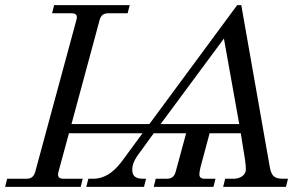

<svg xmlns="http://www.w3.org/2000/svg" viewBox="-30 -732 1202 752"><path d="M599 -246 847 -581 907 -246ZM-10 0H286L294 -32H218C200 -32 194 -41 199 -59L240 -210H528L451 -105C427 -72 390 -32 335 -32H316L308 0H534L542 -32H530C497 -32 488 -46 488 -68C488 -96 506 -120 525 -145L572 -210H699L658 -59C653 -41 643 -32 624 -32H580L572 0H806L814 -32H770C758 -32 751 -38 751 -48C751 -57 753 -68 756 -80L791 -210H913L929 -111C932 -92 933 -78 933 -68C933 -46 910 -32 886 -32H852L844 0H1090L1098 -32H1080C1048 -32 1034 -39 1027 -76L915 -712H899L555 -246H250L360 -653C365 -672 376 -680 394 -680H470L478 -712H182L174 -680H250C268 -680 275 -672 269 -653L108 -59C103 -41 93 -32 74 -32H-2Z"/></svg>

Font: Old Standard
Style: Italic
Weight: 400
Italic angle: -15.2°
Designer: Alexey Kryukov <alexios@thessalonica.org.ru>
Version: Version 2.0